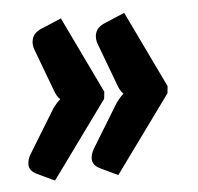

<svg xmlns="http://www.w3.org/2000/svg" viewBox="-39 -521 516 500"><g transform="rotate(-5 219.0 -271.0)"><path d="M233.5 -281 231.5 -262.5 85.5 -61.5 39.5 -83.5Q21.5 -92 20.2 -107Q19 -122 30.5 -139.5L97.5 -249Q107.5 -263 117.5 -271.5Q108.5 -280 103.5 -294.5L62.5 -404Q55.5 -421 60.8 -436Q66 -451 85.5 -459L137.5 -481ZM399 -281 397 -262.5 251 -61.5 205 -83.5Q187 -92 185.8 -107Q184.5 -122 196 -139.5L263 -249Q273 -263 283 -271.5Q274 -280 269 -294.5L228 -404Q221 -421 226.2 -436Q231.5 -451 251 -459L303 -481Z"/></g></svg>

Font: Lato ExtraBold
Style: Italic
Weight: 800
Italic angle: -7°
Designer: Lukasz Dziedzic with Adam Twardoch and Botio Nikoltchev
Foundry: tyPoland Lukasz Dziedzic
Version: Version 2.015; 2015-08-06; http://www.latofonts.com/